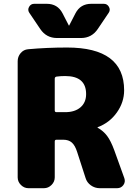

<svg xmlns="http://www.w3.org/2000/svg" viewBox="-20 -990 709 1010"><path d="M460 -970H526Q544 -970 553 -954Q562 -938 552 -923L494 -837Q462 -790 406 -790H280Q224 -790 192 -837L134 -923Q124 -938 133 -954Q142 -970 160 -970H226Q283 -970 309 -920L342 -856Q342 -855 343 -855Q344 -855 344 -856L377 -920Q403 -970 460 -970ZM323 -400Q374 -400 403.5 -425.5Q433 -451 433 -495Q433 -590 323 -590Q298 -590 277 -587Q268 -585 268 -576V-409Q268 -400 277 -400ZM581 -200 634 -53Q641 -33 629 -16.5Q617 0 596 0H505Q479 0 458 -15Q437 -30 430 -54L386 -190Q375 -225 358 -240Q341 -255 313 -255H277Q268 -255 268 -246V-57Q268 -34 251 -17Q234 0 211 0H130Q107 0 90 -17Q73 -34 73 -57V-668Q73 -692 88.5 -710.5Q104 -729 128 -731Q226 -740 333 -740Q633 -740 633 -515Q633 -452 594.5 -398Q556 -344 494 -321Q493 -321 493 -320Q493 -318 494 -318Q524 -301 543.5 -275Q563 -249 581 -200Z"/></svg>

Font: Rounded Mplus 1c Black
Style: Regular
Weight: 900
Version: Version 1.059.20150529